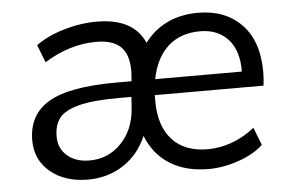

<svg xmlns="http://www.w3.org/2000/svg" viewBox="-43 -574 966 640"><g transform="rotate(-5 440.5 -254.0)"><path d="M473 -254V-234Q473 -151 514.5 -105Q556 -59 634 -59Q674 -59 714.5 -73.5Q755 -88 791 -117L814 -58Q784 -29 732 -11Q680 7 631 7Q554 7 501 -26.5Q448 -60 424 -122Q398 -61 346 -27Q294 7 227 7Q150 7 101.5 -33.5Q53 -74 53 -139Q53 -225 122 -266Q191 -307 348 -307H400L401 -322Q402 -329 402 -343Q402 -397 375.5 -422.5Q349 -448 294 -448Q205 -448 120 -395L97 -454Q135 -482 191 -498.5Q247 -515 301 -515Q424 -515 461 -430Q491 -471 536.5 -493Q582 -515 640 -515Q731 -515 785.5 -459Q840 -403 840 -300Q840 -278 837 -254ZM479 -307H769Q770 -377 735.5 -415Q701 -453 642 -453Q576 -453 534.5 -415.5Q493 -378 479 -307ZM392 -213 395 -255H352Q266 -255 218.5 -242.5Q171 -230 153 -206.5Q135 -183 135 -145Q135 -105 163.5 -80.5Q192 -56 238 -56Q300 -56 343 -100Q386 -144 392 -213Z"/></g></svg>

Font: Muli
Style: Italic
Weight: 400
Italic angle: -4.541°
Designer: Vernon Adams
Foundry: Vernon Adams
Version: Version 2.001